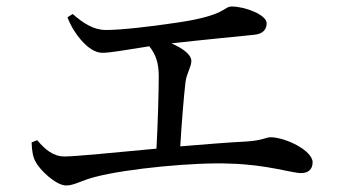

<svg xmlns="http://www.w3.org/2000/svg" viewBox="-20 -658 1040 589"><path d="M187 -605C197 -578 213 -553 228 -536C247 -514 270 -496 294 -496C321 -496 371 -506 438 -516C458 -491 467 -465 467 -424C467 -377 464 -274 460 -202C331 -190 212 -178 178 -178C142 -178 117 -201 94 -228L77 -221C78 -193 81 -177 89 -162C101 -138 151 -89 183 -89C208 -89 231 -105 271 -115C369 -141 581 -161 687 -156C799 -153 875 -127 904 -127C926 -127 939 -139 939 -160C939 -197 854 -237 810 -237C797 -237 784 -227 737 -224C678 -221 606 -215 533 -209C537 -279 544 -363 549 -406C553 -435 567 -453 567 -471C567 -491 540 -510 506 -525C603 -536 719 -547 757 -551C787 -553 798 -568 798 -587C798 -612 733 -638 691 -638C665 -638 675 -611 526 -589C433 -575 349 -566 305 -566C267 -566 235 -587 203 -615Z"/></svg>

Font: Noto Serif CJK JP Medium
Style: Regular
Weight: 500
Designer: Ryoko NISHIZUKA 西塚涼子 (kana & ideographs); Frank Grießhammer (Latin, Greek & Cyrillic); Wenlong ZHANG 张文龙 (bopomofo); San
Foundry: Adobe Systems Incorporated
Version: Version 1.000;PS 1;hotconv 16.6.53;makeotf.lib2.5.65590